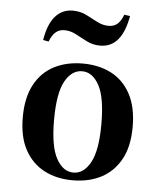

<svg xmlns="http://www.w3.org/2000/svg" viewBox="-48 -666 601 720"><g transform="rotate(5 252.0 -306.5)"><path d="M251.6 11.3Q191.1 11.3 144.8 -12.9Q98.4 -37.1 71.8 -85.5Q45.2 -133.9 45.2 -208.1Q45.2 -282.3 71.8 -331.5Q98.4 -380.6 145.2 -404.4Q191.9 -428.2 252.4 -428.2Q312.9 -428.2 359.3 -404.4Q405.6 -380.6 432.3 -331.5Q458.9 -282.3 458.9 -208.1Q458.9 -133.9 432.3 -85.5Q405.6 -37.1 359.3 -12.9Q312.9 11.3 251.6 11.3ZM252.4 -17.7Q291.1 -17.7 316.1 -63.3Q341.1 -108.9 341.1 -208.1Q341.1 -308.9 316.1 -354Q291.1 -399.2 252.4 -399.2Q212.9 -399.2 187.9 -354Q162.9 -308.9 162.9 -208.1Q162.9 -108.9 187.9 -63.3Q212.9 -17.7 252.4 -17.7ZM310.5 -500.8Q283.1 -500.8 260.1 -512.5Q237.1 -524.2 216.1 -535.5Q195.2 -546.8 172.6 -546.8Q153.2 -546.8 139.9 -535.5Q126.6 -524.2 116.9 -499.2L96 -503.2Q105.6 -562.9 131.5 -592.7Q157.3 -622.6 197.6 -622.6Q225.8 -622.6 248.4 -611.3Q271 -600 291.9 -588.7Q312.9 -577.4 336.3 -577.4Q355.6 -577.4 368.5 -588.3Q381.5 -599.2 391.1 -624.2L412.9 -621Q402.4 -561.3 377 -531Q351.6 -500.8 310.5 -500.8Z"/></g></svg>

Font: Playfair
Style: Bold
Weight: 700
Designer: Claus Eggers Sørensen
Foundry: Claus Eggers Sørensen
Version: Version 2.001;gftools[0.9.30]